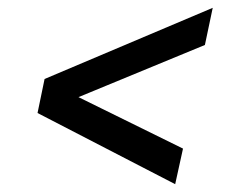

<svg xmlns="http://www.w3.org/2000/svg" viewBox="-20 -585 600 491"><path d="M428 -114 448 -205 121 -366 109 -307 504 -470 524 -565 94 -383 76 -296Z"/></svg>

Font: Roboto Serif Medium
Style: Italic
Weight: 500
Italic angle: -10°
Designer: Greg Gazdowicz
Foundry: Commercial Type
Version: Version 1.008